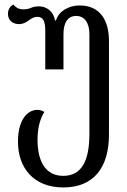

<svg xmlns="http://www.w3.org/2000/svg" viewBox="-20 -572 559 844"><path d="M258 252C391 252 459 166 459 19V-391C459 -483 420 -548 330 -548C282 -548 238 -523 226 -482H222C215 -523 184 -544 152 -544C137 -544 126 -542 115 -537C103 -532 94 -531 80 -531C68 -531 53 -535 39 -552C27 -546 15 -533 15 -511C15 -482 37 -466 63 -466C81 -466 94 -473 106 -482C118 -491 129 -498 144 -498C171 -498 179 -477 179 -436V-267H259V-422C259 -475 280 -502 315 -502C349 -502 373 -475 373 -422V16C373 135 339 201 258 201C181 201 145 139 145 42C145 -19 160 -55 175 -80C166 -86 155 -89 144 -89C105 -89 59 -52 59 51C59 166 128 252 258 252Z"/></svg>

Font: Noto Serif Georgian ExtraCondensed
Style: Regular
Weight: 400
Width: 2
Designer: Monotype Design Team, Akaki Razmadze
Foundry: Google LLC
Version: Version 2.003